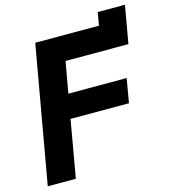

<svg xmlns="http://www.w3.org/2000/svg" viewBox="-116 -887 869 981"><g transform="rotate(-15 318.0 -397.0)"><path d="M143 -725H480L492 -794H636L601 -595H268.5L239 -430H547.5L525.5 -302.5H216.5L163.5 0H15Z"/></g></svg>

Font: JuliaMono ExtraBoldItalic
Style: Regular
Weight: 800
Italic angle: -9°
Monospace: yes
Designer: cormullion
Foundry: corm
Version: Version 0.049; ttfautohint (v1.8.4)